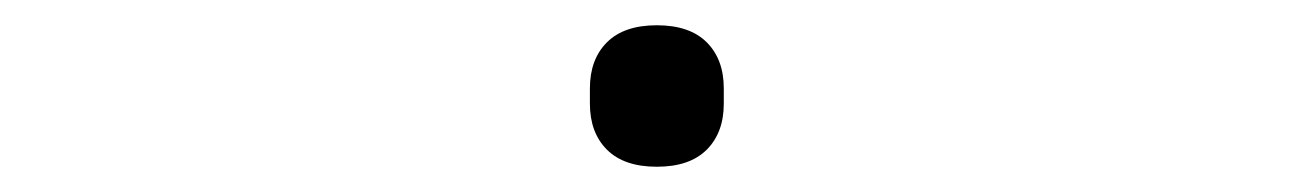

<svg xmlns="http://www.w3.org/2000/svg" viewBox="-20 -456 1040 152"><path d="M447 -374V-386Q447 -409 460.5 -422.5Q474 -436 500 -436Q526 -436 539.5 -422.5Q553 -409 553 -386V-374Q553 -351 539.5 -337.5Q526 -324 500 -324Q474 -324 460.5 -337.5Q447 -351 447 -374Z"/></svg>

Font: IBM Plex Sans JP Light
Style: Regular
Weight: 300
Designer: Mike Abbink; Paul van der Laan; Pieter van Rosmalen; Wujin Sim; Yejin Wi; Jinhee Kim; Boomi Park; Yona Kim; Kichan Ma
Foundry: Sandoll Inc.
Version: Version 1.002